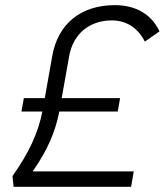

<svg xmlns="http://www.w3.org/2000/svg" viewBox="-20 -723 637 743"><path d="M32.7 0H487.3L497.6 -59.6H106.4C163.1 -141.1 193.8 -210.9 209.5 -291.5H435.5L444.8 -343.3H218.8L247.6 -505.4C263.7 -595.2 329.1 -644 412.6 -644C468.8 -644 513.7 -615.2 540.5 -562L597.2 -601.6C566.4 -667.5 505.9 -703.1 424.3 -703.1C293.9 -703.1 204.1 -631.8 182.1 -505.9L153.3 -343.3H72.3L63 -291.5H144C127 -206.1 90.8 -129.9 28.3 -41.5Z"/></svg>

Font: Cascadia Mono PL Light
Style: Italic
Weight: 300
Italic angle: -10°
Monospace: yes
Designer: Aaron Bell
Foundry: Saja Typeworks
Version: Version 2404.023